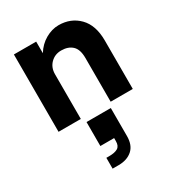

<svg xmlns="http://www.w3.org/2000/svg" viewBox="-201 -631 975 1075"><g transform="rotate(-30 287.0 -93.5)"><path d="M385 -283Q385 -338 359 -362.5Q333 -387 288 -387Q247 -387 219.5 -359.5Q192 -332 192 -289V0H48V-500H192V-425Q219 -469 261 -493Q303 -517 346 -517Q425 -517 476.5 -464.5Q528 -412 528 -313V0H385ZM211 31H368V212Q368 271 334.5 300.5Q301 330 246 330H207V260H225Q262 260 281 248.5Q300 237 300 206V186H211Z"/></g></svg>

Font: Overused Grotesk
Style: Bold
Weight: 700
Version: Version 0.003